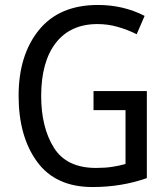

<svg xmlns="http://www.w3.org/2000/svg" viewBox="-20 -744 677 774"><path d="M357 -300H486V-83Q462 -76 433 -71.5Q404 -67 367 -67Q248 -67 197 -149Q146 -231 146 -357Q146 -495 205 -571Q264 -647 373 -647Q415 -647 455 -635.5Q495 -624 531 -606L563 -680Q477 -724 375 -724Q219 -724 137 -623Q55 -522 55 -358Q55 -194 129.5 -92Q204 10 353 10Q470 10 572 -26V-377H357Z"/></svg>

Font: Noto Sans UI SemiCondensed
Style: Regular
Weight: 400
Width: 4
Designer: Monotype Design Team
Foundry: Monotype Imaging Inc.
Version: 1.001